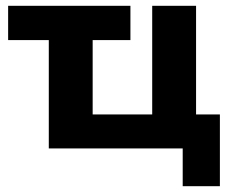

<svg xmlns="http://www.w3.org/2000/svg" viewBox="-20 -511 794 661"><path d="M609 130V0H148V-373H8V-491H429V-373H299V-117H504V-491H655V-117H737V130Z"/></svg>

Font: Nunito Sans ExtraBold
Style: Regular
Weight: 800
Designer: Vernon Adams
Foundry: Vernon Adams
Version: Version 3.101; ttfautohint (v1.8.4.7-5d5b);gftools[0.9.27]